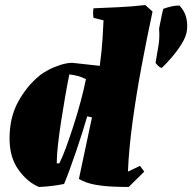

<svg xmlns="http://www.w3.org/2000/svg" viewBox="-20 -732 765 764"><path d="M135 12Q89 -7 53.5 -56.5Q18 -106 18 -181Q18 -265 52.5 -327.5Q87 -390 136 -430Q150 -442 173 -454Q196 -466 221.5 -474Q247 -482 268 -482Q295 -479 322.5 -476Q350 -473 377 -470Q385 -529 388 -577.5Q391 -626 392 -651L352 -661Q349 -681 352 -699Q403 -701 455 -703.5Q507 -706 558 -712L587 -686Q565 -584 544 -472Q523 -360 508 -251Q493 -142 489 -49L537 -72L554 -49L492 12Q464 12 428 10.5Q392 9 356.5 2.5Q321 -4 294 -20L346 -265L327 -269Q319 -241 307.5 -204.5Q296 -168 283 -130Q270 -92 257.5 -58Q245 -24 235 0Q186 10 135 12ZM216 -82Q228 -105 242.5 -144.5Q257 -184 272.5 -232Q288 -280 301 -328.5Q314 -377 322 -417Q307 -425 290 -429.5Q273 -434 256 -436Q249 -403 240.5 -354.5Q232 -306 224 -254.5Q216 -203 211 -159Q206 -115 206 -89V-82ZM613 -618Q614 -624 617.5 -641Q621 -658 624.5 -675Q628 -692 630 -697Q647 -703 662.5 -706.5Q678 -710 694 -710Q714 -689 720.5 -664Q727 -639 724 -612Q721 -587 703.5 -558.5Q686 -530 664 -504.5Q642 -479 624 -462Q618 -462 609.5 -470Q601 -478 599 -482Q605 -519 610.5 -550Q616 -581 613 -618Z"/></svg>

Font: Labrada Black
Style: Italic
Weight: 900
Italic angle: -7°
Designer: Mercedes Jáuregui
Foundry: Omnibus-Type Team
Version: Version 1.000; ttfautohint (v1.8.4.7-5d5b)